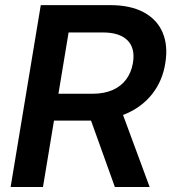

<svg xmlns="http://www.w3.org/2000/svg" viewBox="-20 -748 688 768"><path d="M22.5 0 143.1 -727.5H420.4Q502 -727.5 555.2 -698.7Q608.4 -669.9 630.6 -617.7Q652.8 -565.4 641.1 -494.6Q629.9 -424.8 589.8 -373.3Q549.8 -321.8 485.8 -293.7Q421.9 -265.6 339.4 -265.6H142.6L160.2 -373H350.1Q396.5 -373 430.4 -387.9Q464.4 -402.8 484.9 -430.7Q505.4 -458.5 511.7 -496.1Q521.5 -554.7 490.2 -586.4Q459 -618.2 390.6 -618.2H254.4L151.9 0ZM439.5 0 321.3 -329.1H457L578.6 0Z"/></svg>

Font: Inter 24pt SemiBold
Style: Italic
Weight: 600
Italic angle: -9.3988°
Designer: Rasmus Andersson
Foundry: rsms
Version: Version 4.001;git-66647c0bb